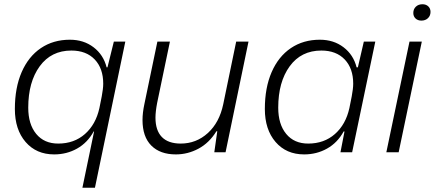

<svg xmlns="http://www.w3.org/2000/svg" viewBox="-20 -717 2047 904"><path d="M423 -98H421Q392 -45 343 -17.5Q294 10 235 10Q151 10 100.5 -48.5Q50 -107 50 -204Q50 -304 82 -377.5Q114 -451 172.5 -490.5Q231 -530 309 -530Q374 -530 420.5 -494.5Q467 -459 482 -400H486L516 -521H570L427 167H368ZM448 -208 459 -263Q466 -300 466 -323Q466 -395 426 -437Q386 -479 316 -479Q221 -479 167 -405Q113 -331 113 -210Q113 -132 150.5 -86.5Q188 -41 254 -41Q329 -41 380 -86Q431 -131 448 -208Z M651 -152Q651 -186 660 -228L721 -521H780L720 -233Q712 -191 712 -163Q712 -103 742 -72Q772 -41 831 -41Q904 -41 958.5 -90.5Q1013 -140 1031 -226L1092 -521H1150L1042 0H989L1003 -99H999Q965 -44 914.5 -17Q864 10 808 10Q734 10 692.5 -31.5Q651 -73 651 -152Z M1227 -204Q1227 -304 1259 -377.5Q1291 -451 1349.5 -490.5Q1408 -530 1486 -530Q1551 -530 1597.5 -494.5Q1644 -459 1659 -400H1665L1693 -521H1747L1638 0H1583L1602 -98H1598Q1569 -45 1520 -17.5Q1471 10 1412 10Q1328 10 1277.5 -48.5Q1227 -107 1227 -204ZM1625 -208 1636 -263Q1643 -300 1643 -323Q1643 -395 1603 -437Q1563 -479 1493 -479Q1398 -479 1344 -405Q1290 -331 1290 -210Q1290 -132 1327.5 -86.5Q1365 -41 1431 -41Q1506 -41 1557 -86Q1608 -131 1625 -208Z M1908 -521H1966L1857 0H1799ZM1926 -656Q1926 -674 1938 -685.5Q1950 -697 1969 -697Q1986 -697 1996.5 -687Q2007 -677 2007 -661Q2007 -643 1995 -631.5Q1983 -620 1964 -620Q1947 -620 1936.5 -630Q1926 -640 1926 -656Z"/></svg>

Font: Mona Sans Light
Style: Italic
Weight: 300
Italic angle: -11.7°
Designer: Deni Anggara
Foundry: GitHub
Version: Version 2.000